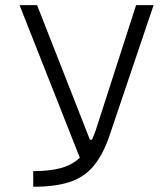

<svg xmlns="http://www.w3.org/2000/svg" viewBox="-20 -713 626 733"><path d="M106.9 0V-59.6Q169.4 -59.6 212.2 -71.3Q254.9 -83 284.7 -110.8L54.7 -693.4H121.6L323.2 -179.7H331.1Q338.9 -196.3 345.7 -216.3L499.5 -693.4H566.4L396 -189Q371.1 -118.7 335.4 -77.1Q299.8 -35.6 244.9 -17.8Q189.9 0 106.9 0Z"/></svg>

Font: Caskaydia Cove Light
Style: Regular
Weight: 300
Monospace: yes
Designer: Aaron Bell
Foundry: Saja Typeworks
Version: Version 4.300; ttfautohint (v1.8.3)